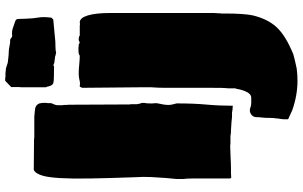

<svg xmlns="http://www.w3.org/2000/svg" viewBox="-233 -668 1165 739"><g transform="rotate(-90 349.5 -298.5)"><path d="M312 15 298 14 285 12H269Q262 11 249 10Q236 9 217 8Q205 8 202 7Q198 6 195 6Q192 6 189 6H167L157 5Q129 6 114.5 6.5Q100 7 92 7.5Q84 8 73 8H53L35 9L32 5V-142Q32 -150 31.5 -159.5Q31 -169 30 -177V-201L34 -244Q36 -269 37.5 -298.5Q39 -328 37 -359Q33 -467 32 -537Q31 -607 33.5 -649Q36 -691 42 -714Q50 -744 65 -751L182 -750Q187 -749 195 -749Q203 -749 225 -749H273Q275 -748 280 -748Q285 -748 292 -747Q315 -746 321 -729Q323 -720 323 -714.5Q323 -709 323 -704L322 -696V-684Q319 -677 316 -669.5Q313 -662 314 -654V-639Q315 -638 315 -635.5Q315 -633 315 -625L316 -617V-594L317 -382Q318 -379 318 -374Q318 -369 318 -354Q320 -340 323 -335Q323 -323 322 -320Q321 -317 321 -304Q320 -298 321.5 -288.5Q323 -279 320 -268Q315 -247 315 -234Q315 -221 321 -201Q321 -135 316.5 -86.5Q312 -38 312 15ZM515 -665 508 -667Q505 -667 504 -668Q503 -669 500 -669L477 -672L470 -675H465Q465 -673 463 -673Q447 -673 426 -673.5Q405 -674 403 -675Q402 -676 398 -676Q390 -681 387 -692Q386 -694 386 -696.5Q386 -699 385 -700Q384 -701 384 -702.5Q384 -704 383 -705V-800Q384 -804 384 -812V-838L408 -861Q416 -861 418.5 -861Q421 -861 422 -860H436L456 -858L475 -852Q473 -852 482.5 -850.5Q492 -849 505 -848Q518 -847 524 -847Q529 -847 543.5 -844Q558 -841 562 -842Q567 -843 572 -838.5Q577 -834 581 -834Q599 -837 618 -829Q629 -825 637 -822.5Q645 -820 646 -812L647 -781Q648 -752 651.5 -733.5Q655 -715 651 -683L644 -676L559 -668Q551 -668 537.5 -667.5Q524 -667 521 -666Q516 -665 515 -665ZM455 261Q431 264 408 264Q352 264 295 244L260 228V223Q260 212 260 208.5Q260 205 261 202Q261 196 262 194Q263 192 263 185Q264 177 264.5 172.5Q265 168 265 167Q265 151 265.5 140.5Q266 130 267 123Q268 120 268 107Q268 93 279 85.5Q290 78 303 82Q312 86 321 86Q330 86 343 86Q359 86 369 60Q371 54 373 48Q375 42 375 40Q376 34 377 30Q378 26 379 24Q379 5 379 -1.5Q379 -8 380 -14Q381 -19 381 -70.5Q381 -122 381 -245Q381 -258 381.5 -271.5Q382 -285 383 -298V-348L381 -565Q385 -573 385 -573L387 -574H392Q392 -573 395 -573Q405 -573 415 -576Q420 -577 425.5 -577.5Q431 -578 436 -578Q445 -578 453.5 -577.5Q462 -577 471 -576Q482 -575 490 -574.5Q498 -574 505 -574Q510 -579 525 -579H536Q538 -578 547 -578Q549 -578 551 -576Q555 -574 554 -574Q556 -574 556 -575Q558 -575 559 -575.5Q560 -576 562 -577Q564 -578 568 -578H569Q578 -578 582 -574H620L626 -573L633 -574Q650 -574 659.5 -543.5Q669 -513 669 -455V-59Q669 -54 668.5 -50Q668 -46 668 -42Q668 -31 667 -29V-14Q667 56 660 91Q646 150 613.5 184.5Q581 219 510 248Q488 254 475.5 256.5Q463 259 455 261Z"/></g></svg>

Font: Sigmar
Style: Regular
Weight: 400
Designer: Vernon Adams
Foundry: Vernon Adams
Version: Version 1.000; ttfautohint (v1.8.4.7-5d5b);gftools[0.9.24]